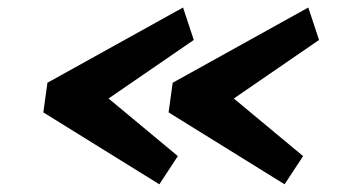

<svg xmlns="http://www.w3.org/2000/svg" viewBox="-20 -555 957 506"><path d="M94.2 -258.8 399.9 -69.3 448.7 -143.6 266.1 -295.4 490.7 -449.7 462.4 -535.2 105 -336.9ZM424.3 -258.8 730 -69.3 778.8 -143.6 596.2 -295.4 820.8 -449.7 792.5 -535.2 435.1 -336.9Z"/></svg>

Font: Merriweather
Style: Heavy Italic
Weight: 900
Italic angle: -7.5°
Designer: Eben Sorkin
Foundry: Eben Sorkin
Version: Version 1.001